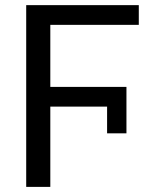

<svg xmlns="http://www.w3.org/2000/svg" viewBox="-20 -731 593 751"><path d="M522.9 -633.8H176.8V-391.1H474.6V-209.5H398.9V-314H176.8V0H82.5V-710.9H522.9Z"/></svg>

Font: Roboto21382017
Style: Regular
Weight: 400
Designer: Christian Robertson
Foundry: Google
Version: Version 2.138; 2017